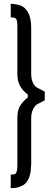

<svg xmlns="http://www.w3.org/2000/svg" viewBox="-20 -770 254 1004"><path d="M70.8 -625Q70.8 -647 69.8 -651.9Q68.4 -662.1 66.4 -667.5Q64.5 -672.9 59.3 -675.3Q54.2 -677.7 50.5 -678.2Q46.9 -678.7 36.1 -679.2V-750Q72.8 -748.5 91.3 -739.7Q131.3 -720.2 140.1 -663.1Q143.1 -644.5 143.1 -625V-383.8Q143.1 -356 152.6 -336.4Q162.1 -316.9 176.8 -310.1L213.9 -291V-245.1L176.8 -226.1Q163.6 -219.7 153.3 -199.5Q143.1 -179.2 143.1 -151.9V88.9Q141.1 122.1 140.1 127.9Q135.7 154.8 125.2 172.9Q114.7 190.9 99.6 199.2Q84.5 207.5 69.8 210.7Q55.2 213.9 36.1 213.9V143.1Q55.7 143.1 61.3 138.2Q66.9 133.3 69.8 116.2Q70.8 109.9 70.6 102.5Q70.3 95.2 70.8 88.9V-151.9Q70.8 -193.4 85.2 -216.8Q99.6 -240.2 125 -259.8V-275.9Q99.1 -295.4 85 -320.3Q70.8 -345.2 70.8 -383.8Z"/></svg>

Font: Rawengulk
Style: Bold
Weight: 700
Version: Version 0.92